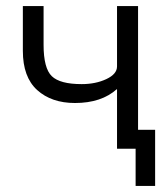

<svg xmlns="http://www.w3.org/2000/svg" viewBox="-20 -488 543 630"><path d="M433 -62H489V122H425V0H364V-196Q313 -150 226 -150Q149 -150 102 -192.5Q55 -235 55 -321V-468H123V-341Q123 -264 150 -238Q177 -212 248 -212Q294 -212 329 -228.5Q364 -245 364 -270V-468H433Z"/></svg>

Font: Didact Gothic
Style: Regular
Weight: 400
Designer: Daniel Johnson
Foundry: Daniel Johnson
Version: Version 2.101;PS 002.101;hotconv 1.0.88;makeotf.lib2.5.64775